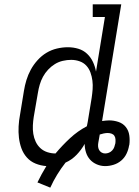

<svg xmlns="http://www.w3.org/2000/svg" viewBox="-20 -755 640 882"><path d="M211 107 152 83Q161 64 171.5 45Q182 26 193 8Q167 6 143.5 -3.5Q120 -13 103.5 -31.5Q87 -50 78.5 -73.5Q70 -97 67 -122.5Q64 -148 65.5 -175Q67 -202 72 -228L90 -338Q94 -363 101.5 -387.5Q109 -412 121.5 -435Q134 -458 152.5 -478.5Q171 -499 193.5 -512.5Q216 -526 241.5 -532Q267 -538 292 -538Q317 -538 340 -531Q363 -524 380 -508Q397 -492 407 -470.5Q417 -449 421 -426L462 -677H406V-735H537L449 -199Q457 -200 465 -201Q473 -202 481 -202Q503 -202 524 -195Q545 -188 558 -171.5Q571 -155 574 -133Q577 -111 574 -89Q574 -88 573.5 -87.5Q573 -87 573 -87Q570 -67 561 -48.5Q552 -30 536.5 -17Q521 -4 501.5 2Q482 8 463 8Q443 8 424.5 0Q406 -8 393.5 -22Q381 -36 375 -55Q369 -74 369 -94Q354 -67 332 -44Q310 -21 281 -8Q260 19 242.5 47.5Q225 76 211 107ZM235 -50Q266 -87 301.5 -120Q337 -153 379 -175Q380 -180 381 -185Q382 -190 383 -195L401 -305Q404 -325 405.5 -345Q407 -365 404.5 -384.5Q402 -404 395.5 -422Q389 -440 376.5 -453.5Q364 -467 345.5 -473.5Q327 -480 307 -480Q288 -480 268.5 -475.5Q249 -471 232 -460.5Q215 -450 201 -435Q187 -420 177.5 -402.5Q168 -385 162.5 -366Q157 -347 154 -328L135 -218Q132 -199 131 -179Q130 -159 133 -140Q136 -121 144 -104Q152 -87 165.5 -74.5Q179 -62 197.5 -56Q216 -50 235 -50ZM463 -50Q472 -50 480.5 -53.5Q489 -57 495.5 -64Q502 -71 505 -79.5Q508 -88 510 -97Q510 -97 510 -97Q510 -97 510 -97Q510 -97 510 -97Q510 -97 510 -97Q511 -106 510.5 -115Q510 -124 505.5 -131Q501 -138 492.5 -141Q484 -144 475 -144Q466 -144 456.5 -142Q447 -140 438 -137V-136Q437 -127 435 -118.5Q433 -110 432 -102Q430 -92 430.5 -83Q431 -74 435 -66.5Q439 -59 446.5 -54.5Q454 -50 463 -50Z"/></svg>

Font: Iosevka Curly Slab LtEx
Style: Italic
Weight: 300
Width: 7
Italic angle: -9°
Monospace: yes
Designer: Belleve Invis
Foundry: Belleve Invis
Version: Version 11.1.0; ttfautohint (v1.8.3)